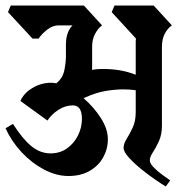

<svg xmlns="http://www.w3.org/2000/svg" viewBox="-42 -659 671 696"><path d="M328 -567Q314 -557 303 -537Q292 -517 292 -490V-422Q292 -418 292 -414Q292 -410 291 -406Q311 -409 330 -409Q364 -409 393 -404Q422 -399 450 -388V-497Q450 -502 450 -508Q450 -514 451 -519L363 -615L373 -639H515L581 -567Q566 -557 555.5 -537Q545 -517 545 -490V-203Q545 -171 534 -147Q523 -123 512 -106.5Q501 -90 501 -78Q501 -67 514.5 -53Q528 -39 545.5 -26Q563 -13 575 -5L559 17Q547 10 522 -7Q497 -24 470.5 -45.5Q444 -67 425 -88Q406 -109 406 -123Q406 -138 417 -155.5Q428 -173 439 -196.5Q450 -220 450 -252V-332Q428 -335 405 -335Q375 -335 339.5 -329Q304 -323 261 -303Q297 -272 323 -232Q349 -192 349 -154Q349 -119 332 -88.5Q315 -58 283 -39.5Q251 -21 206 -21Q162 -21 117.5 -44.5Q73 -68 36.5 -107Q0 -146 -22 -194L5 -210Q40 -155 72 -129Q104 -103 141 -103Q176 -103 201.5 -121.5Q227 -140 241 -168.5Q255 -197 255 -228Q255 -277 222 -277Q195 -277 170 -261Q145 -245 130 -222L32 -293Q44 -321 75.5 -340Q107 -359 143 -359Q148 -359 152.5 -358.5Q157 -358 162 -357Q185 -375 191 -403.5Q197 -432 197 -455V-497Q197 -543 221 -567H170Q149 -567 129 -551.5Q109 -536 98 -519H76L-13 -615L-3 -639H262Z"/></svg>

Font: Jaini Purva
Style: Regular
Weight: 400
Designer: Maithili Shingre, Girish Dalvi (Devanagari), Taresh Vohra (Latin)
Foundry: Ek Type
Version: Version 2.000; ttfautohint (v1.8.4.7-5d5b)